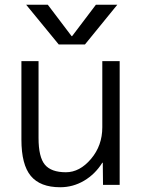

<svg xmlns="http://www.w3.org/2000/svg" viewBox="-20 -777 598 807"><path d="M283 -625 383 -757H473L337 -590H227L90 -757H181L281 -625ZM142 -520V-197Q142 -117 168.5 -85Q195 -53 257 -53Q315 -53 362.5 -109Q410 -165 410 -242V-520H483V0H413L412 -93H410Q380 -45 333.5 -17.5Q287 10 233 10Q149 10 109.5 -37.5Q70 -85 70 -190V-520Z"/></svg>

Font: M PLUS 1p
Style: Regular
Weight: 400
Version: Version 1.062